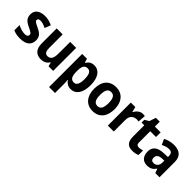

<svg xmlns="http://www.w3.org/2000/svg" viewBox="176 -1821 3221 3221"><g transform="rotate(45 1786.5 -211.0)"><path d="M417 -161C417 -255 360 -293 279 -331C193 -371 180 -384 180 -409C180 -434 199 -447 238 -447C285 -447 323 -429 370 -407L412 -513C352 -543 298 -556 237 -556C115 -556 39 -503 39 -404C39 -315 80 -275 172 -232C268 -188 275 -173 275 -147C275 -118 255 -99 206 -99C154 -99 90 -119 39 -145V-21C90 1 136 10 203 10C341 10 417 -48 417 -161Z M981 -546H839V-281C839 -169 817 -107 736 -107C683 -107 661 -148 661 -227V-546H519V-190C519 -55 585 10 695 10C759 10 815 -15 846 -70H853L872 0H981Z M1406 -556C1339 -556 1296 -526 1265 -475H1258L1238 -546H1124V240H1265V16C1265 -5 1263 -32 1258 -64H1265C1295 -21 1337 10 1405 10C1519 10 1596 -91 1596 -273C1596 -457 1521 -556 1406 -556ZM1362 -441C1424 -441 1452 -385 1452 -274C1452 -165 1424 -107 1363 -107C1291 -107 1265 -162 1265 -269V-290C1266 -393 1292 -441 1362 -441Z M2165 -274C2165 -456 2066 -556 1923 -556C1765 -556 1678 -450 1678 -274C1678 -102 1771 10 1920 10C2080 10 2165 -103 2165 -274ZM1822 -274C1822 -385 1851 -438 1921 -438C1992 -438 2021 -385 2021 -274C2021 -163 1992 -108 1922 -108C1852 -108 1822 -163 1822 -274Z M2559 -556C2492 -556 2441 -509 2413 -455H2406L2385 -546H2278V0H2419V-278C2419 -375 2479 -418 2556 -418C2565 -418 2584 -416 2594 -413L2604 -552C2590 -555 2572 -556 2559 -556Z M2905 -107C2869 -107 2848 -126 2848 -166V-436H2985V-546H2848V-662H2756L2717 -546L2642 -501V-436H2707V-168C2707 -36 2767 10 2864 10C2913 10 2960 0 2991 -15V-123C2961 -113 2934 -107 2905 -107Z M3295 -557C3226 -557 3157 -539 3102 -509L3148 -410C3197 -434 3241 -449 3287 -449C3336 -449 3364 -421 3364 -366V-340L3277 -337C3131 -332 3057 -279 3057 -163C3057 -56 3116 10 3211 10C3292 10 3333 -16 3374 -74H3378L3404 0H3504V-364C3504 -494 3430 -557 3295 -557ZM3313 -252 3364 -254V-206C3364 -137 3321 -97 3265 -97C3226 -97 3202 -115 3202 -162C3202 -215 3232 -249 3313 -252Z"/></g></svg>

Font: Noto Sans Telugu SemiCondensed
Style: Bold
Weight: 700
Width: 4
Designer: Jelle Bosma - Monotype Design Team
Foundry: Monotype Imaging Inc.
Version: Version 2.005